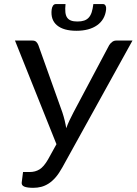

<svg xmlns="http://www.w3.org/2000/svg" viewBox="-20 -915 670 942"><path d="M630 -716 285.5 -93Q269.5 -64 252.8 -44.8Q236 -25.5 218.2 -14.2Q200.5 -3 182 1.8Q163.5 6.5 143.5 6.5Q113.5 6.5 99.2 0.5Q85 -5.5 86.5 -19.5L93 -71H125.5Q153 -71 174 -84Q195 -97 215.5 -132.5L257 -207.5L53.5 -716H138.5Q151 -716 157.5 -710Q164 -704 168 -694L286 -363.5Q299 -324 305 -286Q312 -305.5 321.2 -324.8Q330.5 -344 340.5 -363.5L516 -694Q521.5 -702.5 530.2 -709.2Q539 -716 550.5 -716ZM360 -809.5Q379 -809.5 392.5 -814Q406 -818.5 415.2 -828.5Q424.5 -838.5 429.8 -854.8Q435 -871 438 -895H485.5Q494 -895 498 -886.8Q502 -878.5 500.5 -868Q495 -818.5 456.5 -791.2Q418 -764 355 -764Q291.5 -764 259.5 -791Q227.5 -818 233.5 -868Q234.5 -878.5 239.8 -886.8Q245 -895 254 -895H301.5Q299 -871 300.8 -854.8Q302.5 -838.5 309.5 -828.5Q316.5 -818.5 328.8 -814Q341 -809.5 360 -809.5Z"/></svg>

Font: Lato 2
Style: Italic
Weight: 400
Italic angle: -7°
Designer: Lukasz Dziedzic with Adam Twardoch and Botio Nikoltchev
Foundry: tyPoland Lukasz Dziedzic
Version: Version 2.015; 2015-08-06; http://www.latofonts.com/